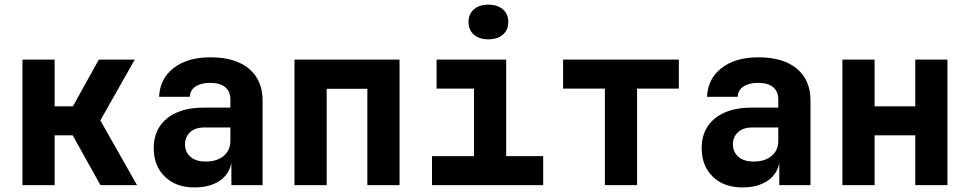

<svg xmlns="http://www.w3.org/2000/svg" viewBox="-20 -811 4240 841"><path d="M78.4 0V-550H219.3V-345.1H299.2L412.9 -550H570.3L419.5 -283.5L580.3 0H420.1L298.5 -218.1H219.3V0Z M832.5 10Q750 10 701.7 -37.5Q653.4 -85 653.4 -162Q653.4 -217.2 679.4 -256.9Q705.4 -296.6 754.4 -318.1Q803.5 -339.6 871.8 -339.6H989.1V-375.8Q989.1 -410.3 966.5 -429.2Q943.9 -448 901 -448Q860.9 -448 837 -432.4Q813 -416.8 811 -387.1H676.9Q680.2 -465.7 740.3 -512.8Q800.5 -560 902.7 -560Q1010.3 -560 1070.2 -510.3Q1130.1 -460.6 1130.1 -371.2V0H993.5V-107.6H970.9L995.9 -124.2Q995.9 -83.4 975.9 -53.1Q955.9 -22.8 919.3 -6.4Q882.8 10 832.5 10ZM880.8 -103.4Q930.7 -103.4 959.9 -128.2Q989.1 -152.9 989.1 -193.5V-252.7H875.8Q835.2 -252.7 812.8 -232.1Q790.4 -211.5 790.4 -178.6Q790.4 -145.3 814.1 -124.4Q837.8 -103.4 880.8 -103.4Z M1269.9 0V-550H1730.1V0H1589.1V-422.1H1410.9V0Z M1872.3 0V-127H2056.2V-423H1892.3V-550H2197.2V-127H2359.2V0ZM2119.2 -638.8Q2079.5 -638.8 2055.8 -659.2Q2032.1 -679.7 2032.1 -714.5Q2032.1 -749.6 2055.8 -770.1Q2079.5 -790.6 2119.2 -790.6Q2159 -790.6 2182.7 -770.1Q2206.4 -749.6 2206.4 -714.5Q2206.4 -679.7 2182.7 -659.2Q2159 -638.8 2119.2 -638.8Z M2629.5 0V-423H2446.5V-550H2953.5V-423H2770.5V0Z M3232.5 10Q3150 10 3101.7 -37.5Q3053.4 -85 3053.4 -162Q3053.4 -217.2 3079.4 -256.9Q3105.4 -296.6 3154.4 -318.1Q3203.5 -339.6 3271.8 -339.6H3389.1V-375.8Q3389.1 -410.3 3366.5 -429.2Q3343.9 -448 3301 -448Q3260.9 -448 3237 -432.4Q3213 -416.8 3211 -387.1H3076.9Q3080.2 -465.7 3140.3 -512.8Q3200.5 -560 3302.7 -560Q3410.3 -560 3470.2 -510.3Q3530.1 -460.6 3530.1 -371.2V0H3393.5V-107.6H3370.9L3395.9 -124.2Q3395.9 -83.4 3375.9 -53.1Q3355.9 -22.8 3319.3 -6.4Q3282.8 10 3232.5 10ZM3280.8 -103.4Q3330.7 -103.4 3359.9 -128.2Q3389.1 -152.9 3389.1 -193.5V-252.7H3275.8Q3235.2 -252.7 3212.8 -232.1Q3190.4 -211.5 3190.4 -178.6Q3190.4 -145.3 3214.1 -124.4Q3237.8 -103.4 3280.8 -103.4Z M3669.9 0V-550H3810.9V-345.1H3989.1V-550H4130.1V0H3989.1V-218.1H3810.9V0Z"/></svg>

Font: JetBrains Mono
Style: Regular
Weight: 400
Monospace: yes
Designer: Philipp Nurullin, Konstantin Bulenkov
Foundry: JetBrains
Version: Version 2.305